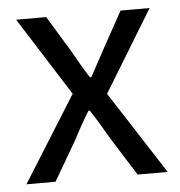

<svg xmlns="http://www.w3.org/2000/svg" viewBox="-42 -526 530 566"><g transform="rotate(-5 223.0 -243.0)"><path d="M14 0 173 -254 26 -486H115L180 -379Q191 -359 203 -338.5Q215 -318 228 -298H232Q243 -318 254 -338.5Q265 -359 276 -379L335 -486H421L274 -245L432 0H343L272 -113Q259 -135 246 -157Q233 -179 219 -200H215Q202 -179 190 -157.5Q178 -136 166 -113L100 0Z"/></g></svg>

Font: Processing Sans Pro
Style: Regular
Weight: 400
Designer: Paul D. Hunt
Foundry: Adobe Systems Incorporated
Version: Version 2.020;PS 2.000;hotconv 1.0.86;makeotf.lib2.5.63406